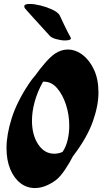

<svg xmlns="http://www.w3.org/2000/svg" viewBox="-20 -951 539 973"><path d="M263 -38Q208 2 157 2Q116 2 83.5 -23Q51 -48 32 -93.5Q13 -139 13 -201Q13 -268 39 -351Q65 -434 126 -526Q141 -549 159 -569Q180 -599 208.5 -632Q237 -665 260 -680Q291 -700 323 -700Q363 -700 398.5 -673Q434 -646 456.5 -597.5Q479 -549 479 -482Q479 -416 450.5 -335.5Q422 -255 354 -165Q351 -161 349 -158Q333 -126 309 -90.5Q285 -55 263 -38ZM142 -340Q142 -267 173.5 -219.5Q205 -172 255 -172Q276 -172 297 -181Q315 -208 323 -242.5Q331 -277 331 -314Q331 -369 314.5 -420Q298 -471 269.5 -504Q241 -537 204 -537Q201 -537 198 -537Q169 -485 155.5 -434.5Q142 -384 142 -340ZM337 -763Q343 -754 334.5 -750Q326 -746 310 -746Q289 -746 264 -753Q239 -760 231 -771Q231 -771 219 -784Q207 -797 189 -817Q171 -837 152.5 -857Q134 -877 121.5 -891.5Q109 -906 107 -908Q103 -913 103 -919Q103 -931 131 -931Q153 -931 184 -923.5Q215 -916 242.5 -903.5Q270 -891 281 -876Q281 -876 288 -861.5Q295 -847 304.5 -826.5Q314 -806 323.5 -788Q333 -770 337 -763Z"/></svg>

Font: Ga Maamli
Style: Regular
Weight: 400
Designer: Afotey Clement Nii Odai, Ama Asantewa Diaka, David Abbey-Thompson
Foundry: Sorkin Type Co.
Version: Version 1.000; ttfautohint (v1.8.4.7-5d5b)